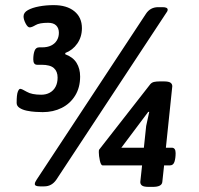

<svg xmlns="http://www.w3.org/2000/svg" viewBox="-20 -728 778 750"><path d="M615 -700Q635 -700 635 -690Q635 -684 627 -674L200 -26Q182 0 153 0H136Q116 0 116 -9Q116 -16 123 -26L550 -674Q567 -700 598 -700ZM190 -708Q241 -708 270.5 -684Q300 -660 300 -618Q300 -584 282 -558Q264 -532 235 -521V-516Q265 -505 279 -482.5Q293 -460 293 -429Q293 -386 273.5 -354.5Q254 -323 221 -306.5Q188 -290 147 -290Q136 -290 119 -291Q102 -292 85 -295.5Q68 -299 56.5 -306.5Q45 -314 45 -326Q45 -358 49.5 -369.5Q54 -381 59 -381Q65 -381 84.5 -369.5Q104 -358 141 -358Q160 -358 174.5 -366Q189 -374 197 -389Q205 -404 205 -425Q205 -449 190.5 -462Q176 -475 142 -475H125Q110 -475 110 -496Q110 -516 115 -529.5Q120 -543 133 -543H144Q165 -543 179.5 -550Q194 -557 202 -570Q210 -583 210 -600Q210 -618 199.5 -628.5Q189 -639 168 -639Q134 -639 119 -630Q104 -621 96 -621Q88 -621 80 -636.5Q72 -652 72 -664Q72 -679 89 -688.5Q106 -698 133 -703Q160 -708 190 -708ZM620 -410Q639 -410 646 -405Q653 -400 653 -391L628 -151H651Q666 -151 666 -130Q666 -110 661.5 -96Q657 -82 644 -82H621L614 -17Q612 2 577 2H561Q542 2 535 -3Q528 -8 528 -17L535 -82H381Q374 -82 370 -101Q366 -120 366 -133Q366 -142 367 -143L567 -399Q573 -406 582 -408Q591 -410 604 -410ZM563 -291H559L454 -151H542L551 -236Z"/></svg>

Font: Asap VF Beta
Style: Italic
Weight: 400
Italic angle: -6°
Designer: Pablo Cosgaya
Foundry: Pablo Cosgaya
Version: Version 1.007